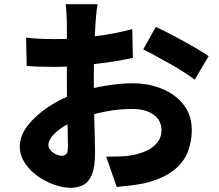

<svg xmlns="http://www.w3.org/2000/svg" viewBox="-20 -836 1040 913"><path d="M444 -816Q442 -807 440 -790Q438 -773 436.5 -755Q435 -737 434 -724Q432 -692 430.5 -659Q429 -626 428 -591.5Q427 -557 426.5 -522.5Q426 -488 426 -454Q426 -413 426.5 -362.5Q427 -312 428.5 -262Q430 -212 431 -171.5Q432 -131 432 -110Q432 -44 417.5 -7.5Q403 29 377 43Q351 57 316 57Q278 57 235.5 41.5Q193 26 156.5 -0.5Q120 -27 97 -63Q74 -99 74 -140Q74 -190 111.5 -238.5Q149 -287 210.5 -328Q272 -369 344 -393Q411 -417 482.5 -428.5Q554 -440 609 -440Q687 -440 751 -413.5Q815 -387 853.5 -337.5Q892 -288 892 -216Q892 -158 870.5 -108Q849 -58 800.5 -22Q752 14 669 35Q634 42 600.5 46Q567 50 535 53L485 -91Q519 -91 551 -92Q583 -93 608 -98Q648 -105 679.5 -120.5Q711 -136 729.5 -160Q748 -184 748 -217Q748 -249 730.5 -271.5Q713 -294 682 -306Q651 -318 608 -318Q546 -318 481 -305.5Q416 -293 358 -271Q315 -255 281.5 -233.5Q248 -212 229 -189.5Q210 -167 210 -146Q210 -136 216.5 -126.5Q223 -117 233 -110Q243 -103 254 -99Q265 -95 273 -95Q285 -95 294 -102.5Q303 -110 303 -136Q303 -161 302 -211.5Q301 -262 299.5 -325Q298 -388 298 -449Q298 -492 298 -533.5Q298 -575 298 -611.5Q298 -648 298 -677Q298 -706 298 -723Q298 -734 297 -752.5Q296 -771 295 -789Q294 -807 292 -816ZM721 -708Q760 -690 808 -664.5Q856 -639 900.5 -613.5Q945 -588 972 -569L906 -457Q888 -471 856.5 -491.5Q825 -512 788.5 -532.5Q752 -553 718 -571.5Q684 -590 661 -601ZM104 -657Q149 -652 183.5 -651Q218 -650 245 -650Q284 -650 331.5 -653.5Q379 -657 428 -663Q477 -669 524 -678Q571 -687 609 -698L612 -561Q569 -551 519.5 -543.5Q470 -536 420.5 -530.5Q371 -525 326.5 -521.5Q282 -518 249 -518Q197 -518 165 -519Q133 -520 107 -523Z"/></svg>

Font: Noto Sans SC Thin ExtraBold
Style: Regular
Weight: 800
Version: Version 2.004-H2;hotconv 1.0.118;makeotfexe 2.5.65603